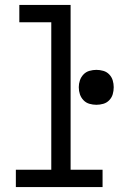

<svg xmlns="http://www.w3.org/2000/svg" viewBox="-20 -755 540 775"><path d="M44 0V-70H187V-665H58V-735H265V-70H394V0ZM369 -332Q355 -332 341 -336Q327 -340 317 -350.5Q307 -361 302.5 -374.5Q298 -388 298 -403Q298 -417 302.5 -430.5Q307 -444 317 -454.5Q327 -465 341 -469Q355 -473 369 -473Q383 -473 397 -469Q411 -465 421 -454.5Q431 -444 435 -430.5Q439 -417 439 -403Q439 -388 435 -374.5Q431 -361 421 -350.5Q411 -340 397 -336Q383 -332 369 -332Z"/></svg>

Font: Iosevka Curly Slab
Style: Regular
Weight: 400
Monospace: yes
Designer: Belleve Invis
Foundry: Belleve Invis
Version: Version 22.1.2; ttfautohint (v1.8.4)